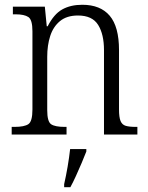

<svg xmlns="http://www.w3.org/2000/svg" viewBox="-20 -564 622 805"><path d="M29 0V-32H41Q82 -32 99 -43.5Q116 -55 116 -105V-433Q116 -481 99 -492.5Q82 -504 45 -504H34V-536H168L176 -454H180Q206 -505 241 -524.5Q276 -544 325 -544Q401 -544 440 -498Q479 -452 479 -354V-105Q479 -72 485.5 -56.5Q492 -41 507 -36.5Q522 -32 549 -32H556V0H416V-354Q416 -420 391.5 -459.5Q367 -499 307 -499Q260 -499 231.5 -475.5Q203 -452 190.5 -413Q178 -374 178 -326V-102Q178 -54 194.5 -43Q211 -32 251 -32H259V0ZM249 208Q257 173 263.5 135Q270 97 274 61H342V71Q334 92 322.5 119Q311 146 298.5 173.5Q286 201 275 221H249Z"/></svg>

Font: Noto Serif Armenian SemiCondensed Light
Style: Regular
Weight: 300
Width: 4
Designer: Monotype Design Team
Foundry: Monotype Imaging Inc.
Version: Version 2.008; ttfautohint (v1.8.4.7-5d5b)